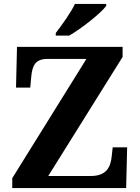

<svg xmlns="http://www.w3.org/2000/svg" viewBox="-20 -951 707 971"><path d="M262 -784V-771H330C393 -807 492 -886 517 -921V-931H359C338 -886 291 -822 262 -784ZM42 0H618L623 -206H550L545 -161C540 -111 522 -61 440 -61H224L600 -663V-714H66L61 -508H133L138 -562C143 -617 157 -653 220 -653H417L42 -50Z"/></svg>

Font: Noto Serif Lao
Style: Bold
Weight: 700
Designer: Monotype Design Team
Foundry: Monotype Imaging Inc.
Version: Version 2.003